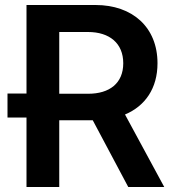

<svg xmlns="http://www.w3.org/2000/svg" viewBox="-20 -748 706 768"><path d="M86 0H217V-267H351L493 0H637L480 -290C561 -324 610 -395 610 -495C610 -639 510 -728 362 -728H86V-374H10V-278H86ZM217 -373V-620H332C418 -620 473 -575 473 -495C473 -415 418 -373 333 -373Z"/></svg>

Font: Wafeq Semi Bold
Style: Regular
Weight: 600
Designer: Rasmus Andersson & Azza Alameddine
Foundry: Google & TypeTogether
Version: Version 3.000;January 28, 2025;FontCreator 15.0.0.3014 64-bi